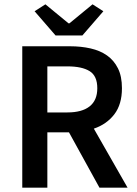

<svg xmlns="http://www.w3.org/2000/svg" viewBox="-20 -868 632 888"><path d="M83 0V-654H304Q355 -654 399 -644Q443 -634 475 -611.5Q507 -589 525.5 -552Q544 -515 544 -460Q544 -385 508.5 -339Q473 -293 414 -273L570 0H440L299 -256H199V0ZM199 -348H292Q359 -348 394.5 -376Q430 -404 430 -460Q430 -517 394.5 -539Q359 -561 292 -561H199ZM237 -704 140 -816 190 -848 297 -760H301L408 -848L458 -816L361 -704Z"/></svg>

Font: Processing Sans Pro Semibold
Style: Regular
Weight: 600
Designer: Paul D. Hunt
Foundry: Adobe Systems Incorporated
Version: Version 2.020;PS 2.000;hotconv 1.0.86;makeotf.lib2.5.63406